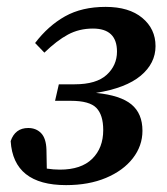

<svg xmlns="http://www.w3.org/2000/svg" viewBox="-20 -524 485 558"><path d="M172 14Q19 14 11 -114Q24 -152 62 -152Q85 -152 99.5 -137Q114 -122 115 -89L116 -34Q136 -31 154 -31Q216 -31 248 -62.5Q280 -94 280 -146Q280 -190 260 -210.5Q240 -231 186 -231H140L151 -279H197Q260 -279 290 -306.5Q320 -334 320 -374Q320 -441 250 -441Q210 -441 177.5 -423.5Q145 -406 109 -371L82 -399Q120 -449 169 -476.5Q218 -504 287 -504Q355 -504 393.5 -472Q432 -440 432 -390Q432 -340 389 -304Q346 -268 259 -254Q330 -247 362 -220.5Q394 -194 394 -144Q394 -100 366 -64Q338 -28 288 -7Q238 14 172 14Z"/></svg>

Font: Source Serif 4 SmText Semibold
Style: Italic
Weight: 600
Italic angle: -12°
Designer: Frank Grießhammer
Foundry: Adobe
Version: Version 4.005;hotconv 1.1.0;makeotfexe 2.6.0